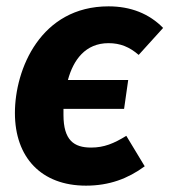

<svg xmlns="http://www.w3.org/2000/svg" viewBox="-20 -568 534 605"><path d="M267 -103C213 -103 180 -126 180 -206V-225H371L384 -316H194C211 -379 249 -432 322 -432C359 -432 388 -420 417 -395L494 -480C450 -525 392 -548 322 -548C108 -548 27 -350 27 -212C27 -72 110 17 251 17C324 17 383 -5 436 -44L378 -140C339 -116 308 -103 267 -103Z"/></svg>

Font: Fira Sans
Style: Bold Italic
Weight: 700
Italic angle: -8°
Designer: bBox Type GmbH & Carrois Corporate GbR & Edenspiekermann AG
Foundry: bBox Type GmbH & Carrois Corporate GbR & Edenspiekermann AG
Version: Version 4.301;PS 004.301;hotconv 1.0.88;makeotf.lib2.5.64775